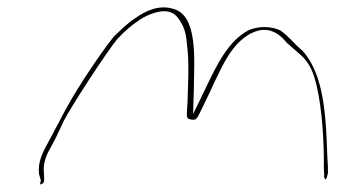

<svg xmlns="http://www.w3.org/2000/svg" viewBox="-20 -580 921 517"><path d="M85 -112 90 -94C87 -83 88 -82 91 -84C96 -86 99 -88 99 -97H98L99 -98L98 -117C96 -146 107 -167 122 -193C131 -209 140 -230 151 -253C171 -293 269 -443 296 -475C315 -496 336 -513 351 -523C367 -535 384 -542 398 -546C441 -558 457 -539 468 -518C478 -503 482 -482 484 -455C490 -412 486 -351 485 -306C484 -285 482 -271 484 -265C484 -262 486 -260 495 -258C508 -256 510 -259 520 -280C532 -306 545 -330 557 -358C581 -406 603 -462 657 -491H658C710 -517 742 -477 752 -465L785 -436C814 -413 825 -383 833 -347C847 -289 853 -197 852 -128L853 -109C852 -105 853 -104 854 -100C857 -93 860 -99 863 -114V-131C862 -143 861 -166 860 -195C856 -296 845 -387 795 -443C771 -463 758 -482 735 -498C712 -509 679 -511 650 -499C595 -470 565 -408 533 -341L500 -273L502 -341C503 -425 513 -541 444 -557C407 -567 372 -551 344 -531C325 -519 308 -502 286 -481C270 -461 243 -424 209 -372C156 -290 146 -263 110 -197C92 -165 82 -142 85 -112ZM351 -523V-524ZM493 -258H495ZM650 -499H651ZM734 -498H735ZM752 -464V-465ZM863 -131V-132Z"/></svg>

Font: Stray Cat
Style: HlExtObl
Weight: 100
Version: Version 1.0